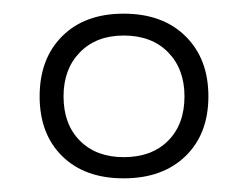

<svg xmlns="http://www.w3.org/2000/svg" viewBox="-20 -734 362 281"><path d="M38 -593Q38 -648 71 -681Q104 -714 161 -714Q218 -714 251.5 -681Q285 -648 285 -593Q285 -538 251.5 -505.5Q218 -473 161 -473Q104 -473 71 -505.5Q38 -538 38 -593ZM250 -593Q250 -633 226 -657.5Q202 -682 161 -682Q121 -682 97 -657.5Q73 -633 73 -593Q73 -552 97 -528Q121 -504 161 -504Q202 -504 226 -528Q250 -552 250 -593Z"/></svg>

Font: KoHo Light
Style: Regular
Weight: 300
Version: Version 1.000; ttfautohint (v1.6)